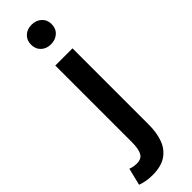

<svg xmlns="http://www.w3.org/2000/svg" viewBox="-394 -801 1034 1034"><g transform="rotate(-45 123.0 -284.0)"><path d="M38 233Q8 233 -13.5 228.5Q-35 224 -51 218L-27 120Q-17 124 -4.5 126.5Q8 129 21 129Q58 129 71 103.5Q84 78 84 30V-555H215V28Q215 86 198.5 132.5Q182 179 143 206Q104 233 38 233ZM149 -652Q115 -652 93 -672.5Q71 -693 71 -727Q71 -760 93 -780.5Q115 -801 149 -801Q183 -801 205.5 -780.5Q228 -760 228 -727Q228 -693 205.5 -672.5Q183 -652 149 -652Z"/></g></svg>

Font: Noto Sans SC Thin SemiBold
Style: Regular
Weight: 600
Version: Version 2.004-H2;hotconv 1.0.118;makeotfexe 2.5.65603